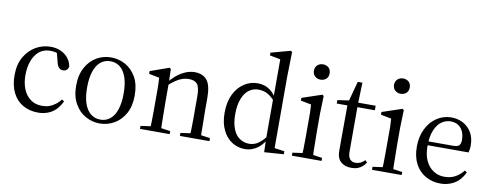

<svg xmlns="http://www.w3.org/2000/svg" viewBox="-63 -1057 3539 1383"><g transform="rotate(10 1706.5 -365.5)"><path d="M254 12Q294 12 326 -1Q358 -13 383 -38Q407 -63 425 -100L408 -111Q391 -88 370 -73Q349 -57 326 -49Q302 -41 273 -41Q223 -41 189 -67Q154 -92 136 -137Q118 -181 118 -238Q118 -297 135 -343Q152 -389 185 -416Q218 -442 264 -442Q281 -442 303 -438Q324 -433 342 -416L311 -445L332 -363Q337 -343 349 -331Q360 -319 378 -319Q396 -319 406 -329Q416 -338 418 -355Q412 -389 391 -415Q370 -441 337 -456Q304 -471 263 -471Q206 -471 156 -443Q105 -414 73 -359Q41 -304 41 -224Q41 -149 68 -96Q94 -43 142 -16Q190 12 254 12Z M705 12Q761 12 810 -16Q858 -43 889 -98Q919 -152 919 -230Q919 -310 889 -364Q858 -417 810 -444Q761 -471 705 -471Q649 -471 601 -444Q552 -416 522 -362Q491 -307 491 -227Q491 -148 522 -95Q552 -41 601 -15Q649 12 705 12ZM705 -16Q663 -16 633 -41Q603 -65 587 -112Q571 -159 571 -227Q571 -297 587 -345Q603 -393 633 -418Q663 -443 705 -443Q746 -443 776 -419Q806 -394 822 -347Q838 -299 838 -230Q838 -161 822 -113Q806 -65 776 -41Q746 -16 705 -16Z M998 0H1215V-22L1119 -36H1098L998 -22ZM1069 0H1149Q1148 -23 1147 -61Q1146 -99 1146 -140Q1145 -180 1145 -211V-357V-359L1142 -463L1132 -471L994 -422V-402L1070 -387Q1071 -367 1072 -348Q1072 -329 1073 -308Q1073 -286 1073 -258V-211Q1073 -180 1073 -140Q1072 -99 1072 -61Q1071 -23 1069 0ZM1290 0H1506V-22L1409 -36H1390L1290 -22ZM1360 0H1440Q1439 -23 1439 -61Q1438 -98 1438 -139Q1437 -179 1437 -211V-304Q1437 -395 1407 -433Q1376 -471 1316 -471Q1281 -471 1247 -456Q1213 -441 1184 -417Q1155 -392 1133 -365H1128L1138 -343Q1164 -367 1188 -383Q1211 -399 1235 -407Q1258 -415 1282 -415Q1326 -415 1345 -392Q1364 -368 1364 -302V-211Q1364 -179 1364 -139Q1363 -98 1363 -61Q1362 -23 1360 0Z M1766 12Q1800 12 1828 -1Q1856 -13 1878 -35Q1900 -57 1916 -86H1929L1922 -120Q1892 -78 1861 -55Q1830 -31 1790 -31Q1751 -31 1721 -52Q1690 -72 1673 -115Q1655 -158 1655 -224Q1655 -293 1674 -339Q1692 -384 1723 -406Q1753 -427 1789 -427Q1827 -427 1857 -411Q1887 -394 1926 -351L1933 -382H1919Q1900 -416 1877 -435Q1854 -454 1829 -463Q1804 -471 1777 -471Q1723 -471 1678 -441Q1632 -411 1605 -355Q1578 -299 1578 -221Q1578 -146 1604 -94Q1629 -42 1672 -15Q1714 12 1766 12ZM1908 10 2050 0V-22L1977 -32V-555L1981 -735L1972 -743L1828 -704V-684L1906 -669V-388L1905 -379V-89V-87Z M2109 0H2326V-22L2229 -36H2209L2109 -22ZM2180 0H2260Q2259 -23 2258 -61Q2257 -99 2257 -140Q2256 -180 2256 -211V-334L2260 -463L2250 -471L2104 -422V-402L2181 -387Q2183 -357 2184 -328Q2184 -299 2184 -258V-211Q2184 -180 2184 -140Q2183 -99 2183 -61Q2182 -23 2180 0ZM2216 -575Q2241 -575 2258 -590Q2274 -605 2274 -631Q2274 -656 2258 -672Q2241 -687 2216 -687Q2193 -687 2176 -672Q2159 -656 2159 -631Q2159 -605 2176 -590Q2193 -575 2216 -575Z M2479 -426H2641V-459H2479ZM2545 12Q2572 12 2591 5Q2610 -2 2625 -15Q2640 -28 2651 -46L2636 -60Q2621 -45 2605 -37Q2588 -29 2568 -29Q2543 -29 2528 -46Q2513 -63 2513 -101V-436V-444L2518 -606H2484L2440 -442L2477 -468L2362 -451V-426H2440L2439 -194V-140V-93Q2439 -40 2468 -14Q2496 12 2545 12Z M2695 0H2912V-22L2815 -36H2795L2695 -22ZM2766 0H2846Q2845 -23 2844 -61Q2843 -99 2843 -140Q2842 -180 2842 -211V-334L2846 -463L2836 -471L2690 -422V-402L2767 -387Q2769 -357 2770 -328Q2770 -299 2770 -258V-211Q2770 -180 2770 -140Q2769 -99 2769 -61Q2768 -23 2766 0ZM2802 -575Q2827 -575 2844 -590Q2860 -605 2860 -631Q2860 -656 2844 -672Q2827 -687 2802 -687Q2779 -687 2762 -672Q2745 -656 2745 -631Q2745 -605 2762 -590Q2779 -575 2802 -575Z M3196 12Q3236 12 3269 -1Q3302 -13 3328 -38Q3353 -62 3371 -100L3355 -111Q3329 -78 3296 -60Q3262 -41 3216 -41Q3170 -41 3135 -65Q3099 -88 3079 -132Q3059 -175 3059 -236Q3059 -311 3079 -356Q3098 -401 3129 -422Q3160 -442 3193 -442Q3225 -442 3248 -428Q3271 -413 3284 -386Q3296 -359 3296 -322Q3296 -298 3285 -285Q3274 -272 3242 -272H3013V-244H3358Q3361 -254 3363 -267Q3365 -280 3365 -296Q3365 -351 3342 -390Q3319 -429 3280 -450Q3241 -471 3193 -471Q3137 -471 3089 -440Q3041 -409 3013 -353Q2984 -296 2984 -221Q2984 -148 3011 -96Q3038 -44 3087 -16Q3135 12 3196 12Z"/></g></svg>

Font: Source Serif 4 48pt
Style: Regular
Weight: 400
Designer: Frank Grie√ühammer
Foundry: Adobe Systems Incorporated
Version: Version 4.004;hotconv 1.0.116;makeotfexe 2.5.65601